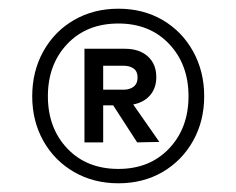

<svg xmlns="http://www.w3.org/2000/svg" viewBox="-20 -728 542 441"><path d="M252 -708Q309 -708 353.5 -682Q398 -656 423.5 -610Q449 -564 449 -507Q449 -450 423.5 -404.5Q398 -359 353.5 -333Q309 -307 252 -307Q195 -307 150 -333Q105 -359 79.5 -404.5Q54 -450 54 -507Q54 -564 79.5 -610Q105 -656 150 -682Q195 -708 252 -708ZM252 -340Q324 -340 368.5 -387Q413 -434 413 -507Q413 -580 368.5 -627Q324 -674 252 -674Q179 -674 134.5 -627Q90 -580 90 -507Q90 -434 134.5 -387Q179 -340 252 -340ZM339 -551Q339 -526 325 -509.5Q311 -493 286 -488L346 -402L295 -401L240 -486H217V-401H174V-616H267Q300 -616 319.5 -598.5Q339 -581 339 -551ZM217 -522H264Q278 -522 287 -529Q296 -536 296 -550Q296 -564 287 -570.5Q278 -577 264 -577H217Z"/></svg>

Font: Fz Poppins Light
Style: Regular
Weight: 300
Designer: Ninad Kale (Devanagari), Jonny Pinhorn (Latin)
Foundry: Indian Type Foundry
Version: Vit hóa bi Vntype.Com & FontZin.Com